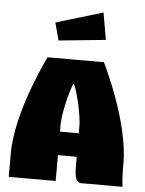

<svg xmlns="http://www.w3.org/2000/svg" viewBox="-53 -773 615 815"><g transform="rotate(5 255.0 -365.0)"><path d="M175 -595 375 -615 355 -730 155 -670ZM135 -520C135 -520 15 -280 15 -100V0H215V-110H295V-70C295 -35 298 0 325 0H500C497 -20 495 -49 495 -80V-100C495 -280 375 -520 375 -520ZM215 -210V-242C215 -284 238 -384 255 -420C273 -384 295 -284 295 -242V-210Z"/></g></svg>

Font: MikodacsPCS
Style: Regular
Weight: 900
Designer: gluk (gluksza@wp.pl)
Foundry: gluk (gluksza@wp.pl)
Version: Version 0.27